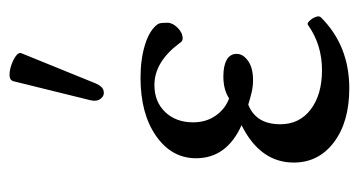

<svg xmlns="http://www.w3.org/2000/svg" viewBox="-194 -544 750 401"><g transform="rotate(-90 180.5 -344.0)"><path d="M196 11Q126 11 83.5 -21Q41 -53 41 -105Q41 -175 119 -214Q50 -245 50 -309Q50 -360 96.5 -392.5Q143 -425 218 -425Q257 -425 287.5 -415.5Q318 -406 330 -389Q332 -386 332.5 -381Q333 -376 333 -369Q333 -358 322.5 -347.5Q312 -337 300 -337Q294 -337 290 -344Q251 -396 203 -396Q168 -396 146.5 -373.5Q125 -351 125 -315Q125 -288 139 -268Q153 -248 175 -240Q193 -252 221 -252Q243 -252 255.5 -245Q268 -238 268 -224Q268 -211 253.5 -200.5Q239 -190 213 -190Q200 -190 187.5 -193Q175 -196 162 -200Q121 -184 121 -133Q121 -93 152 -69.5Q183 -46 234 -46Q287 -46 328 -75Q331 -78 336.5 -72.5Q342 -67 345 -59.5Q348 -52 344 -48Q285 11 196 11ZM206 -518Q200 -504 190.5 -502Q181 -500 174.5 -508Q168 -516 171 -529L211 -691Q213 -698 222.5 -698.5Q232 -699 244 -695Q256 -691 264 -685Q272 -679 269 -673Z"/></g></svg>

Font: Junicode
Style: Regular
Weight: 400
Designer: Peter S. Baker
Version: Version 2.100; ttfautohint (v1.8.4)